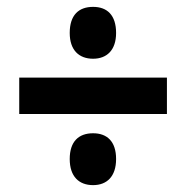

<svg xmlns="http://www.w3.org/2000/svg" viewBox="-20 -632 543 559"><path d="M251 -461C291 -461 318 -486 318 -536C318 -588 292 -612 251 -612C209 -612 183 -588 183 -536C183 -486 210 -461 251 -461ZM36 -300H466V-406H36ZM251 -93C291 -93 318 -118 318 -169C318 -220 292 -244 251 -244C209 -244 183 -220 183 -169C183 -118 210 -93 251 -93Z"/></svg>

Font: Noto Sans Armenian Condensed
Style: Bold
Weight: 700
Width: 3
Designer: Monotype Design Team
Foundry: Monotype Imaging Inc.
Version: Version 2.008